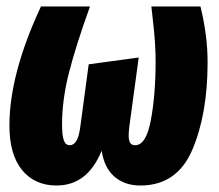

<svg xmlns="http://www.w3.org/2000/svg" viewBox="-20 -553 673 591"><path d="M9 -167Q9 -325 106 -533H257Q214 -414 192.5 -330Q171 -246 171 -170Q171 -136 176.5 -121Q182 -106 195 -106Q207 -106 215.5 -120Q224 -134 228 -169L253 -355L407 -376L378 -163Q376 -143 376 -137Q376 -121 380.5 -113.5Q385 -106 396 -106Q430 -106 444.5 -184Q459 -262 459 -364Q459 -413 453 -468.5Q447 -524 446 -533H597Q619 -445 619 -361Q619 -202 572 -92Q525 18 412 18Q364 18 332.5 -9Q301 -36 293 -89Q270 -34 235.5 -8Q201 18 154 18Q87 18 48 -29.5Q9 -77 9 -167Z"/></svg>

Font: Fira Sans Extra Condensed ExtraBold
Style: Italic
Weight: 800
Width: 3
Italic angle: -8°
Designer: Carrois Corporate & Edenspiekermann AG
Foundry: Carrois Corporate GbR & Edenspiekermann AG
Version: Version 4.203